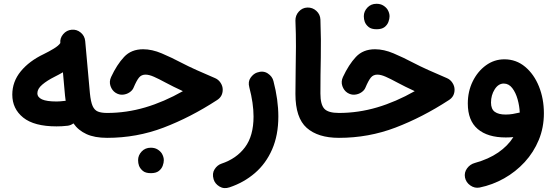

<svg xmlns="http://www.w3.org/2000/svg" viewBox="-20 -674 2879 998"><path d="M43.9 -182.1Q43.9 -249.5 87.9 -303.2Q131.8 -356.9 208 -393.1Q234.9 -406.2 259.8 -421.4Q284.7 -436.5 293.5 -450.2Q291 -476.1 308.6 -496.6Q326.2 -517.1 352.5 -519.5Q378.9 -522 399.7 -504.6Q420.4 -487.3 422.9 -460.4L447.3 -189.5Q451.7 -145 461.4 -123Q471.2 -101.1 489.3 -94Q507.3 -86.9 536.6 -86.9H537.1Q564 -86.9 582.8 -67.9Q601.6 -48.8 601.6 -22Q601.6 4.9 582.8 23.7Q564 42.5 537.1 42.5H536.6Q471.7 42.5 429.2 22.9Q386.7 3.4 361.8 -32.7Q348.6 -22.9 332.5 -20.5Q317.9 -18.6 301.5 -17.8Q285.2 -17.1 273.9 -17.1Q157.7 -17.1 100.8 -62.7Q43.9 -108.4 43.9 -182.1ZM174.3 -189.5Q174.3 -168.5 198.2 -157.5Q222.2 -146.5 273.9 -146.5Q280.8 -146.5 292.2 -147.2Q303.7 -147.9 314.5 -149.4Q317.9 -149.9 321.3 -149.9Q319.3 -163.1 317.9 -177.7L307.1 -298.3Q287.1 -286.6 263.7 -274.9Q224.6 -255.4 199.5 -233.9Q174.3 -212.4 174.3 -189.5Z M724.1 -418Q770 -418 820.8 -396.5Q871.6 -375 923.3 -347.7Q958 -329.6 1001.2 -310.1Q1044.4 -290.5 1098.6 -267.6Q1115.7 -260.3 1126.7 -243.4Q1137.7 -226.6 1137.7 -208Q1137.7 -171.9 1107.4 -153.3Q970.2 -64 830.3 -10.7Q690.4 42.5 537.1 42.5Q510.3 42.5 491.2 23.2Q472.2 3.9 472.2 -22Q472.2 -47.9 491.2 -67.4Q510.3 -86.9 537.1 -86.9Q637.2 -86.9 734.9 -115.7Q832.5 -144.5 930.7 -200.2Q905.3 -211.9 882.6 -223.1Q859.9 -234.4 838.9 -245.6Q804.7 -264.2 779.8 -275.1Q754.9 -286.1 736.3 -286.1Q715.3 -286.1 702.6 -270.8Q689.9 -255.4 674.3 -218.3Q668.9 -204.6 653.6 -194.1Q638.2 -183.6 618.7 -181.9Q599.1 -180.2 580.6 -191.9Q562.5 -203.6 554.4 -226.8Q546.4 -250 557.6 -273.9Q587.4 -337.9 624.8 -377.9Q662.1 -418 724.1 -418ZM697.8 158.2Q697.8 133.3 716.3 113.5Q734.9 93.8 763.7 93.8Q784.2 93.8 798.6 102.5Q813 111.3 821.3 124Q831.5 141.6 831.5 158.7Q831.5 171.9 825.7 187.7Q819.8 203.6 805.4 214.8Q791 226.1 764.2 226.1Q736.8 226.1 722.7 214.4Q708.5 202.6 702.6 187.5Q697.8 174.3 697.8 158.2Z M1315.9 -296.9Q1347.7 -308.1 1371.6 -292.5Q1395.5 -276.9 1401.4 -252.4Q1426.8 -155.3 1426.8 -68.4Q1426.8 28.8 1394.5 102.5Q1362.3 176.3 1304.9 225.6Q1247.6 274.9 1172.9 299.8Q1144 309.6 1120.6 295.4Q1097.2 281.2 1090.3 257.8Q1081.5 227.5 1095.5 205.8Q1109.4 184.1 1130.9 176.8Q1209 150.9 1253.4 91.6Q1297.9 32.2 1297.9 -68.4Q1297.9 -136.7 1275.9 -220.2Q1268.1 -249 1282.2 -269.5Q1296.4 -290 1315.9 -296.9Z M1515.6 -185.5Q1515.6 -249 1516.8 -308.8Q1518.1 -368.7 1518.3 -431.6Q1518.6 -494.6 1515.6 -566.9Q1515.1 -593.8 1533.2 -613.8Q1551.3 -633.8 1577.6 -634.8Q1604.5 -635.7 1624.5 -617.4Q1644.5 -599.1 1645.5 -572.3Q1649.4 -464.8 1647.5 -375Q1645.5 -285.2 1645.5 -187.5Q1645.5 -131.3 1665.5 -109.1Q1685.5 -86.9 1741.7 -86.9H1742.2Q1769 -86.9 1787.8 -67.9Q1806.6 -48.8 1806.6 -22Q1806.6 4.9 1787.8 23.7Q1769 42.5 1742.2 42.5H1741.7Q1632.8 42.5 1574.2 -9.5Q1515.6 -61.5 1515.6 -185.5Z M1929.2 -418Q1975.1 -418 2025.9 -396.5Q2076.7 -375 2128.4 -347.7Q2163.1 -329.6 2206.3 -310.1Q2249.5 -290.5 2303.7 -267.6Q2320.8 -260.3 2331.8 -243.4Q2342.8 -226.6 2342.8 -208Q2342.8 -171.9 2312.5 -153.3Q2175.3 -64 2035.4 -10.7Q1895.5 42.5 1742.2 42.5Q1715.3 42.5 1696.3 23.2Q1677.2 3.9 1677.2 -22Q1677.2 -47.9 1696.3 -67.4Q1715.3 -86.9 1742.2 -86.9Q1842.3 -86.9 1939.9 -115.7Q2037.6 -144.5 2135.7 -200.2Q2110.4 -211.9 2087.6 -223.1Q2064.9 -234.4 2043.9 -245.6Q2009.8 -264.2 1984.9 -275.1Q1960 -286.1 1941.4 -286.1Q1920.4 -286.1 1907.7 -270.8Q1895 -255.4 1879.4 -218.3Q1874 -204.6 1858.6 -194.1Q1843.3 -183.6 1823.7 -181.9Q1804.2 -180.2 1785.6 -191.9Q1767.6 -203.6 1759.5 -226.8Q1751.5 -250 1762.7 -273.9Q1792.5 -337.9 1829.8 -377.9Q1867.2 -418 1929.2 -418ZM1871.1 -589.8Q1871.1 -614.7 1889.6 -634.5Q1908.2 -654.3 1937 -654.3Q1957.5 -654.3 1971.9 -645.5Q1986.3 -636.7 1994.6 -624Q2004.9 -606.4 2004.9 -589.4Q2004.9 -576.2 1999 -560.3Q1993.2 -544.4 1978.8 -533.2Q1964.4 -522 1937.5 -522Q1910.2 -522 1896 -533.7Q1881.8 -545.4 1876 -560.5Q1871.1 -573.7 1871.1 -589.8Z M2601.6 -365.7Q2663.1 -365.7 2709.5 -326.9Q2755.9 -288.1 2781.5 -224.4Q2807.1 -160.6 2807.1 -85.4Q2807.1 -10.7 2780.5 53.5Q2753.9 117.7 2707.3 168.5Q2660.6 219.2 2600.3 253.2Q2540 287.1 2473.1 300.8Q2447.3 305.7 2424.8 290Q2402.3 274.4 2397 248.5Q2392.1 222.7 2407.7 201.2Q2423.3 179.7 2448.7 172.9Q2519.5 153.3 2569.8 118.7Q2620.1 84 2648.4 38.6Q2628.4 40.5 2608.9 40.5Q2514.6 40.5 2463.1 -3.4Q2411.6 -47.4 2411.6 -136.2Q2411.6 -198.7 2437 -250.7Q2462.4 -302.7 2505.6 -334.2Q2548.8 -365.7 2601.6 -365.7ZM2532.2 -141.1Q2532.2 -106.9 2551.8 -92.8Q2571.3 -78.6 2607.9 -78.6Q2627 -78.6 2644.8 -81.5Q2662.6 -84.5 2678.7 -88.4Q2680.2 -88.9 2681.6 -88.9Q2680.2 -123 2670.4 -158Q2660.6 -192.9 2642.6 -216.3Q2624.5 -239.7 2598.6 -239.7Q2570.3 -239.7 2551.3 -209.5Q2532.2 -179.2 2532.2 -141.1Z"/></svg>

Font: Mikhak Bold
Style: Regular
Weight: 700
Designer: Amin Abedi
Version: Version 3.3